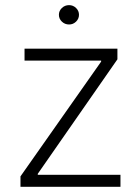

<svg xmlns="http://www.w3.org/2000/svg" viewBox="-20 -717 530 737"><path d="M58.6 -40 368.2 -480.5V-484.4H74.2V-530.3H430.7V-489.3L125 -49.8V-45.9H442.4V0H58.6ZM206.1 -660.2Q206.1 -675.3 217.5 -686.3Q229 -697.3 245.1 -697.3Q260.7 -697.3 272 -686.3Q283.2 -675.3 283.2 -660.2Q283.2 -645 272 -634Q260.7 -623 245.1 -623Q229 -623 217.5 -634Q206.1 -645 206.1 -660.2Z"/></svg>

Font: Pretendard ExtraLight
Style: Regular
Weight: 200
Designer: Base glyphs from Inter by Rasmus Andersson; Hangeul glyphs from Noto Sans CJK(Source Han Sans) by Jang Soo-young and Kan
Foundry: Kil Hyung-jin
Version: Version 1.309